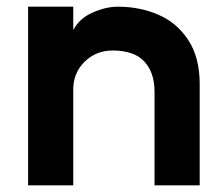

<svg xmlns="http://www.w3.org/2000/svg" viewBox="-20 -540 671 574"><path d="M317 -389Q266 -389 231.5 -354Q197 -319 199 -266V14H64V-520H199V-450Q217 -485 257 -502.5Q297 -520 332 -520Q398 -520 453.5 -496Q509 -472 543 -420Q577 -368 577 -289V14H442V-266Q442 -323 411.5 -356Q381 -389 317 -389Z"/></svg>

Font: SUIT ExtraBold
Style: Regular
Weight: 800
Designer: Sunn Youn; Korean Glyphs from Source Han Sans (Sandoll Communications; Soo-young Jang, Joo-yeon Kang)
Foundry: Sunn
Version: Version 1.008